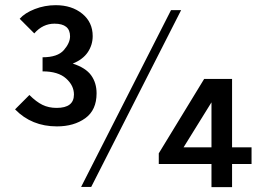

<svg xmlns="http://www.w3.org/2000/svg" viewBox="-20 -740 1037 760"><path d="M96.4 -364Q123.4 -337 148 -325Q172.5 -312.9 204.3 -312.9Q272.7 -312.9 272.7 -365.9Q272.7 -401.6 241.4 -429.5Q210.1 -457.5 148.5 -457.5V-513.3Q208.2 -513.3 232.8 -541.8Q257.3 -570.2 257.3 -596.2Q257.3 -646.3 195.7 -646.3Q149.4 -646.3 115.7 -607.8L57.9 -665.6Q78.1 -688.7 117.6 -704.1Q157.1 -719.5 200.5 -719.5Q264.1 -719.5 305.5 -685.8Q346.9 -652.1 346.9 -597.2Q346.9 -562.5 327.7 -533.6Q308.4 -504.7 267.9 -488.3Q319 -471.9 340.7 -442Q362.3 -412.2 362.3 -370.7Q362.3 -304.3 317.5 -272Q272.7 -239.7 205.3 -239.7Q105.1 -239.7 39.6 -307.1ZM657 -700H697L341 0H301ZM608.5 -133.1 788.1 -427.5H898.6V-156.9H975.7V-90.8H898.6V0.8H817.1V-90.8H608.5ZM817.1 -156.9V-334.9L706.7 -156.9Z"/></svg>

Font: Moderustic Med
Style: Regular
Weight: 500
Designer: Tural Alisoy
Foundry: TAFT Foundry
Version: Version 2.110